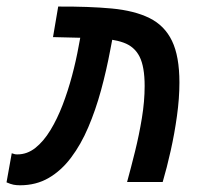

<svg xmlns="http://www.w3.org/2000/svg" viewBox="-25 -547 631 577"><path d="M356.9 0Q368.7 -43 380.9 -92.3Q393.1 -141.6 401.4 -192.1Q409.7 -242.7 409.7 -288.6Q409.7 -346.7 394.3 -377Q378.9 -407.2 346.2 -418.9Q313.5 -430.7 261 -432.4Q208.5 -434.1 134.3 -435.5L149.9 -527.3Q242.2 -527.8 310.5 -521.5Q378.9 -515.1 424.3 -492.7Q469.7 -470.2 491.9 -424.1Q514.2 -377.9 514.2 -298.8Q514.2 -251.5 506.8 -198.5Q499.5 -145.5 488 -94.2Q476.6 -43 463.9 0ZM35.2 9.8Q24.4 9.8 15.6 8.1Q6.8 6.3 -5.4 1L10.3 -86.4Q17.6 -84.5 19.5 -83.7Q21.5 -83 27.3 -83Q56.6 -83 81.3 -102.5Q106 -122.1 126.5 -155.8Q147 -189.5 163.1 -231.4Q179.2 -273.4 191.4 -319.1Q203.6 -364.7 211.4 -408.2L217.8 -442.4L314 -436.5L306.6 -397.9Q294.9 -335.4 278.6 -275.6Q262.2 -215.8 240.2 -164.3Q218.3 -112.8 188.7 -73.5Q159.2 -34.2 121.3 -12.2Q83.5 9.8 35.2 9.8Z"/></svg>

Font: Cascadia Code
Style: Italic
Weight: 400
Italic angle: -10°
Designer: Aaron Bell
Foundry: Saja Typeworks
Version: Version 2407.024